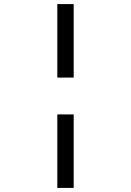

<svg xmlns="http://www.w3.org/2000/svg" viewBox="-20 -780 640 938"><path d="M340 -401H260V-760H340ZM340 138H260V-221H340Z"/></svg>

Font: IBM Plex Mono Text
Style: Regular
Weight: 450
Designer: Mike Abbink, Paul van der Laan, Pieter van Rosmalen
Foundry: Bold Monday
Version: Version 2.000